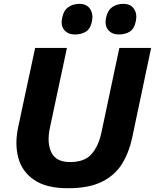

<svg xmlns="http://www.w3.org/2000/svg" viewBox="-20 -961 802 994"><path d="M331 13.5Q220.5 13.5 157.5 -29Q94.5 -71.5 75 -143.2Q55.5 -215 74 -302.5Q80 -329.5 89.8 -376Q99.5 -422.5 110.5 -473.5Q125.5 -543 137.5 -598.5Q149.5 -654 162 -713H326.5Q314 -654 302.2 -598.5Q290.5 -543 275.5 -474L238 -297.5Q222 -221.5 246 -171.8Q270 -122 343 -122Q417.5 -122 453.5 -162.8Q489.5 -203.5 504.5 -272.5L547 -473Q561.5 -542 573.5 -598.2Q585.5 -654.5 598 -713H762.5Q750 -654.5 738.2 -598.8Q726.5 -543 712 -473.5Q702.5 -430 693.2 -385.5Q684 -341 676.2 -304.5Q668.5 -268 664 -247Q648 -171.5 611.8 -112.8Q575.5 -54 508 -20.2Q440.5 13.5 331 13.5ZM595 -782.5Q560.5 -782.5 540.8 -805.2Q521 -828 529 -869Q537 -907 561 -924Q585 -941 619 -941Q656 -941 673.5 -915.2Q691 -889.5 683.5 -852.5Q675 -811 651.2 -796.8Q627.5 -782.5 595 -782.5ZM367.5 -782.5Q333 -782.5 313 -805.2Q293 -828 302 -869Q309.5 -907 333.5 -924Q357.5 -941 392 -941Q428.5 -941 446 -915.2Q463.5 -889.5 456.5 -852.5Q448 -811 424.2 -796.8Q400.5 -782.5 367.5 -782.5Z"/></svg>

Font: Commissioner
Style: Bold Italic
Weight: 700
Italic angle: -12°
Designer: Kostas Bartsokas
Foundry: Kostas Bartsokas
Version: Version 1.000; ttfautohint (v1.8.3)